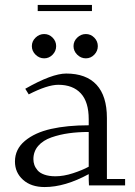

<svg xmlns="http://www.w3.org/2000/svg" viewBox="-20 -756 550 783"><path d="M41 -97.2Q41 -147.5 81.5 -181.4Q122.1 -215.3 188 -230.2Q253.9 -245.1 341.8 -245.1V-270Q341.8 -340.3 309.6 -375.2Q277.3 -410.2 217.8 -410.2Q173.3 -410.2 97.2 -371.1L83 -394Q191.9 -456.1 250 -456.1Q331.5 -456.1 373.8 -410.2Q416 -364.3 416 -274.9V-25.9H490.2V0H342.8L341.8 -23.9V-45.9Q245.1 6.8 162.1 6.8Q106.9 6.8 74 -22.7Q41 -52.2 41 -97.2ZM125 -533Q109.9 -547.9 109.9 -567.9Q109.9 -587.9 125 -602.5Q140.1 -617.2 160.2 -617.2Q180.2 -617.2 194.6 -602.5Q209 -587.9 209 -567.9Q209 -547.9 194.6 -533Q180.2 -518.1 160.2 -518.1Q140.1 -518.1 125 -533ZM116.2 -106.9Q116.2 -94.7 120.1 -83.5Q124 -72.3 133.3 -61.3Q142.6 -50.3 161.4 -43.7Q180.2 -37.1 206.1 -37.1Q239.7 -37.1 277.8 -49.6Q315.9 -62 341.8 -76.2V-217.8Q298.3 -217.8 261 -212.6Q223.6 -207.5 189.5 -195.6Q155.3 -183.6 135.7 -160.9Q116.2 -138.2 116.2 -106.9ZM133.8 -710.9V-735.8H355V-710.9ZM294.9 -533Q279.8 -547.9 279.8 -567.9Q279.8 -587.9 294.9 -602.5Q310.1 -617.2 330.1 -617.2Q350.1 -617.2 364.5 -602.5Q378.9 -587.9 378.9 -567.9Q378.9 -547.9 364.5 -533Q350.1 -518.1 330.1 -518.1Q310.1 -518.1 294.9 -533Z"/></svg>

Font: Dehuti Alt
Style: Book
Weight: 400
Version: Version 1.2